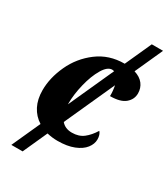

<svg xmlns="http://www.w3.org/2000/svg" viewBox="-211 -810 930 1063"><g transform="rotate(30 254.0 -278.5)"><path d="M506 -440Q506 -402 475.5 -376Q445 -350 379 -350Q380 -381 373 -416L229 -98Q253 -69 297 -69Q341 -69 370.5 -92Q400 -115 424 -154Q439 -137 439 -107Q439 -78 418 -51Q397 -24 354.5 -7Q312 10 250 10Q217 10 183 2L113 157H41L123 -24Q83 -49 61 -91.5Q39 -134 39 -192Q39 -271 77 -353.5Q115 -436 188 -491Q261 -546 359 -546H360L436 -714H508L428 -537Q467 -525 486.5 -499.5Q506 -474 506 -440ZM200 -194 330 -481Q322 -483 317 -483Q287 -483 260 -437.5Q233 -392 216.5 -324.5Q200 -257 200 -198Z"/></g></svg>

Font: Noto Serif NarrowExtraBold
Style: Italic
Weight: 800
Width: 4
Italic angle: -12°
Designer: Monotype Design Team
Foundry: Monotype Imaging Inc.
Version: Version 1.001